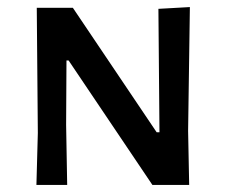

<svg xmlns="http://www.w3.org/2000/svg" viewBox="-20 -523 640 543"><path d="M517 -503 512 -153 515 0H411L174 -352H168L167 -170L170 0H83L87 -147L84 -501H186L423 -149H431L428 -498Z"/></svg>

Font: Alegreya Sans SC Medium
Style: Regular
Weight: 500
Designer: Juan Pablo del Peral
Foundry: Huerta Tipografica
Version: Version 2.001;PS 002.001;hotconv 1.0.88;makeotf.lib2.5.64775